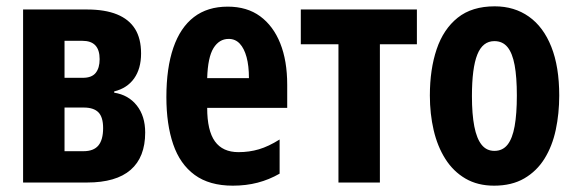

<svg xmlns="http://www.w3.org/2000/svg" viewBox="-20 -577 1822 607"><path d="M426 -408Q426 -360 404 -329Q382 -298 341 -288V-284Q386 -277 412.5 -243.5Q439 -210 439 -158Q439 -119 427.5 -89.5Q416 -60 393 -40Q370 -20 335.5 -10Q301 0 256 0H53V-547H255Q312 -547 350 -531.5Q388 -516 407 -485.5Q426 -455 426 -408ZM306 -172Q306 -207 291 -222Q276 -237 245 -237H184V-99H244Q276 -99 291 -117Q306 -135 306 -172ZM295 -390Q295 -419 281.5 -433.5Q268 -448 240 -448H184V-331H242Q270 -331 282.5 -346.5Q295 -362 295 -390Z M700 -556Q761 -556 802.5 -525.5Q844 -495 866 -440Q888 -385 888 -309V-236H635Q635 -164 659.5 -130Q684 -96 734 -96Q768 -96 798.5 -105Q829 -114 864 -136V-28Q831 -9 794.5 0.5Q758 10 716 10Q642 10 595.5 -24Q549 -58 527.5 -121Q506 -184 506 -270Q506 -362 528 -426Q550 -490 593 -523Q636 -556 700 -556ZM703 -454Q673 -454 655 -425Q637 -396 635 -330H767Q767 -369 759.5 -396.5Q752 -424 738 -439Q724 -454 703 -454Z M1298 -437H1181V0H1050V-437H931V-547H1298Z M1748 -275Q1748 -218 1737 -166.5Q1726 -115 1701.5 -75.5Q1677 -36 1637.5 -13Q1598 10 1542 10Q1490 10 1451.5 -12.5Q1413 -35 1388 -74.5Q1363 -114 1351 -165.5Q1339 -217 1339 -275Q1339 -358 1360.5 -421.5Q1382 -485 1427 -521Q1472 -557 1544 -557Q1606 -557 1652 -524.5Q1698 -492 1723 -429Q1748 -366 1748 -275ZM1472 -273Q1472 -216 1479.5 -177.5Q1487 -139 1502.5 -119.5Q1518 -100 1543 -100Q1569 -100 1584.5 -119.5Q1600 -139 1607 -178Q1614 -217 1614 -275Q1614 -333 1607 -371Q1600 -409 1584.5 -428Q1569 -447 1543 -447Q1506 -447 1489 -404.5Q1472 -362 1472 -273Z"/></svg>

Font: Noto Sans Display ExtraCondensed
Style: Bold
Weight: 700
Width: 2
Designer: Monotype Design Team
Foundry: Monotype Imaging Inc.
Version: Version 2.003